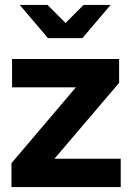

<svg xmlns="http://www.w3.org/2000/svg" viewBox="-20 -761 539 781"><path d="M26.7 0V-97.3L288.6 -405.7H29V-521H464.5V-424L201.5 -115.4H471.1V0ZM173.2 -740.9 246.6 -667.6 320 -740.9H429.9L315.2 -605.9H175.1L60.4 -740.9Z"/></svg>

Font: Red Hat Display VF
Style: Regular
Weight: 300
Designer: Pentagram, MCKL
Foundry: Pentagram, MCKL
Version: Version 1.023